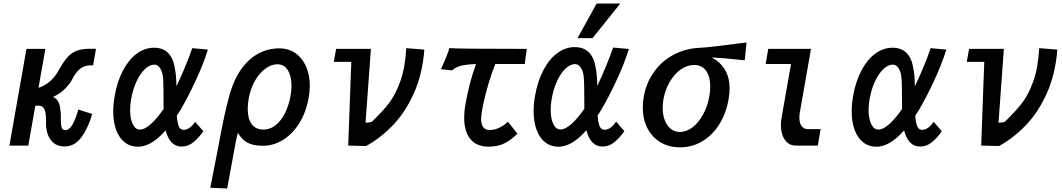

<svg xmlns="http://www.w3.org/2000/svg" viewBox="-20 -828 6040 1092"><path d="M242 -132V-142.5Q241.5 -167 239.2 -184Q237 -201 228 -214Q219 -227 200.5 -227H181L141 0H33.5L130.5 -550H238L199 -328.5Q234 -339.5 264.8 -366Q295.5 -392.5 317.5 -435Q341 -475.5 360.8 -499.2Q380.5 -523 410.5 -536.8Q440.5 -550.5 486 -550.5H526L509.5 -456.5H495Q457.5 -456.5 431.8 -433.5Q406 -410.5 387.5 -370.5Q373.5 -346.5 346.8 -320.2Q320 -294 282 -277Q303 -266.5 312.5 -247.5Q322 -228.5 324 -197.5Q326 -185.5 326 -169.5Q326 -153.5 326 -150Q326 -119 330.5 -103.5Q335 -88 351 -88Q374.5 -88 392.8 -120.2Q411 -152.5 425.5 -205L504.5 -180Q481.5 -99.5 442.8 -47.2Q404 5 347.5 5Q307.5 5 283.5 -16.2Q259.5 -37.5 250 -68.8Q240.5 -100 242 -132Z M624 -194.5Q624 -236.5 632 -281.5Q646.5 -365 679.5 -427.2Q712.5 -489.5 758.2 -523Q804 -556.5 856 -556.5Q908.5 -556.5 937.8 -525Q967 -493.5 975 -436Q982.5 -402.5 983.5 -337.5Q1009 -390 1034.5 -452Q1060 -514 1073 -554L1162.5 -546Q1136 -462 1093 -369.5Q1050 -277 1006 -201.5L985.5 -170Q988.5 -129 997 -109.2Q1005.5 -89.5 1025 -89.5Q1043 -89.5 1060 -102.5Q1077 -115.5 1090 -135.5L1136.5 -81.5Q1111.5 -45 1081 -19.8Q1050.5 5.5 1012.5 5.5Q979 5.5 956.2 -18Q933.5 -41.5 922 -86.5Q840.5 6.5 764.5 6.5Q721.5 6.5 689.8 -18.2Q658 -43 641 -88.2Q624 -133.5 624 -194.5ZM720 -202Q720 -152.5 735.2 -121.8Q750.5 -91 775.5 -91Q803 -91 838.8 -123.2Q874.5 -155.5 910.5 -208.5Q910 -228.5 910 -277.5Q910 -287 909.5 -330.2Q909 -373.5 906.5 -393Q903 -421.5 890 -441Q877 -460.5 858 -460.5Q832 -460.5 805.5 -436.2Q779 -412 757.5 -367.2Q736 -322.5 725.5 -263Q720 -229 720 -202Z M1176 240 1215.5 38.5 1224.5 -9Q1240 -92 1254.5 -161.2Q1269 -230.5 1288 -297.5Q1312.5 -380.5 1354.5 -438Q1396.5 -495.5 1451.2 -524.2Q1506 -553 1568.5 -553Q1622 -553 1661.2 -525Q1700.5 -497 1721.2 -448.5Q1742 -400 1742 -339.5Q1742 -307.5 1736 -274.5Q1721 -189 1681.8 -126.8Q1642.5 -64.5 1588.8 -31.8Q1535 1 1476.5 1Q1433 1 1405 -9.2Q1377 -19.5 1361.8 -34.8Q1346.5 -50 1333 -72.5Q1327.5 -53.5 1321.2 -22.8Q1315 8 1305.5 63Q1286 172.5 1272 244ZM1633 -285.5Q1638 -316.5 1638 -339.5Q1638 -394 1617.2 -428.2Q1596.5 -462.5 1558.5 -462.5Q1521.5 -462.5 1487.2 -436.2Q1453 -410 1428.5 -365.8Q1404 -321.5 1395 -270Q1389 -236.5 1389 -208Q1389 -152 1411.8 -121.5Q1434.5 -91 1479 -91Q1515 -91 1546.2 -115Q1577.5 -139 1600 -183Q1622.5 -227 1633 -285.5Z M1978 -476H1878.5L1891.5 -550H2089.5L2059 -130Q2066.5 -130 2079.2 -131.8Q2092 -133.5 2095.5 -136Q2154.5 -192.5 2192 -240.8Q2229.5 -289 2257 -366Q2284.5 -443 2290.5 -554L2393.5 -546Q2383 -409 2335.5 -301.2Q2288 -193.5 2217.8 -119.2Q2147.5 -45 2062.5 2.5L1960.5 0Z M2500.5 -463Q2502.5 -468 2511.8 -489Q2521 -510 2527 -526.5Q2533 -543 2535.5 -554.5Q2573 -550 2976 -550L2964.5 -464H2797Q2756.5 -362.5 2730.5 -244Q2716.5 -182.5 2716.5 -150.5Q2716.5 -88.5 2765.5 -88.5Q2792.5 -88.5 2820.5 -101.8Q2848.5 -115 2868.5 -136L2923 -68Q2891 -35 2852.5 -14.5Q2814 6 2760 6Q2689 6 2654.5 -37.8Q2620 -81.5 2620 -158.5Q2620 -195 2627.5 -236Q2649 -360 2687.5 -463.5Q2633 -462 2602.2 -454.2Q2571.5 -446.5 2551.5 -427.5L2488 -434.5Q2490.5 -439.5 2493.5 -446.8Q2496.5 -454 2500.5 -463Z M3015 -196.5Q3015 -238.5 3023 -283.5Q3038 -367.5 3071 -430Q3104 -492.5 3150 -526.2Q3196 -560 3248.5 -560Q3301.5 -560 3331 -528.5Q3360.5 -497 3368.5 -439Q3376 -405.5 3377 -339.5Q3402.5 -392.5 3428.2 -455.2Q3454 -518 3467 -557.5L3557 -549.5Q3530.5 -465 3487.2 -372.2Q3444 -279.5 3399.5 -203L3379 -171.5Q3382 -130 3390.5 -110Q3399 -90 3418.5 -90Q3437 -90 3454 -103Q3471 -116 3484 -136.5L3531 -82Q3506 -45.5 3475.2 -20Q3444.5 5.5 3406 5.5Q3372.5 5.5 3349.5 -18.2Q3326.5 -42 3315 -87Q3232.5 6.5 3156.5 6.5Q3113 6.5 3081.2 -18.2Q3049.5 -43 3032.2 -89Q3015 -135 3015 -196.5ZM3264.5 -611 3373.5 -808H3508L3350 -611ZM3112 -203Q3112 -153 3127.2 -122.2Q3142.5 -91.5 3167.5 -91.5Q3195.5 -91.5 3231.2 -123.8Q3267 -156 3303.5 -210Q3303 -230 3303 -279.5Q3303 -289 3302.5 -332.5Q3302 -376 3299.5 -395.5Q3296 -424 3283 -443.8Q3270 -463.5 3250.5 -463.5Q3224.5 -463.5 3197.8 -439.2Q3171 -415 3149.5 -369.8Q3128 -324.5 3117.5 -264.5Q3112 -234.5 3112 -203Z M3636 -216.5Q3636 -249 3641.5 -278Q3655.5 -357.5 3699.5 -419Q3743.5 -480.5 3810 -516.2Q3876.5 -552 3956.5 -556Q3992.5 -557.5 4052.5 -564.8Q4112.5 -572 4197 -583Q4200.5 -583.5 4226 -586.5L4215.5 -485Q4103.5 -497.5 4027.5 -501.5Q4129.5 -446.5 4129.5 -325.5Q4129.5 -296.5 4123.5 -262Q4110 -184 4071.8 -122.2Q4033.5 -60.5 3975.5 -25.2Q3917.5 10 3848 10Q3784 10 3736 -19Q3688 -48 3662 -99.2Q3636 -150.5 3636 -216.5ZM4014.5 -281Q4019.5 -309 4019.5 -335.5Q4019.5 -392.5 3995.8 -425.5Q3972 -458.5 3928.5 -458.5Q3888.5 -458.5 3851.8 -432.8Q3815 -407 3789 -362.5Q3763 -318 3753.5 -264Q3749 -238.5 3749 -215Q3749 -175 3761 -143.8Q3773 -112.5 3795.2 -95Q3817.5 -77.5 3846.5 -77.5Q3884.5 -77.5 3919.2 -104.2Q3954 -131 3979.2 -177.5Q4004.5 -224 4014.5 -281Z M4421.5 -116.5Q4421.5 -138.5 4426 -163L4479 -464H4334.5L4349.5 -550H4592.5L4529 -188Q4526.5 -175 4526.5 -159Q4526.5 -127 4540 -110.2Q4553.5 -93.5 4573.5 -93.5H4647.5L4640.5 -54Q4638.5 -41.5 4636 -27.5Q4633.5 -13.5 4631.5 0H4505Q4480.5 0 4461.8 -14Q4443 -28 4432.2 -54.2Q4421.5 -80.5 4421.5 -116.5Z M4824 -194.5Q4824 -236.5 4832 -281.5Q4846.5 -365 4879.5 -427.2Q4912.5 -489.5 4958.2 -523Q5004 -556.5 5056 -556.5Q5108.5 -556.5 5137.8 -525Q5167 -493.5 5175 -436Q5182.5 -402.5 5183.5 -337.5Q5209 -390 5234.5 -452Q5260 -514 5273 -554L5362.5 -546Q5336 -462 5293 -369.5Q5250 -277 5206 -201.5L5185.5 -170Q5188.5 -129 5197 -109.2Q5205.5 -89.5 5225 -89.5Q5243 -89.5 5260 -102.5Q5277 -115.5 5290 -135.5L5336.5 -81.5Q5311.5 -45 5281 -19.8Q5250.5 5.5 5212.5 5.5Q5179 5.5 5156.2 -18Q5133.5 -41.5 5122 -86.5Q5040.5 6.5 4964.5 6.5Q4921.5 6.5 4889.8 -18.2Q4858 -43 4841 -88.2Q4824 -133.5 4824 -194.5ZM4920 -202Q4920 -152.5 4935.2 -121.8Q4950.5 -91 4975.5 -91Q5003 -91 5038.8 -123.2Q5074.5 -155.5 5110.5 -208.5Q5110 -228.5 5110 -277.5Q5110 -287 5109.5 -330.2Q5109 -373.5 5106.5 -393Q5103 -421.5 5090 -441Q5077 -460.5 5058 -460.5Q5032 -460.5 5005.5 -436.2Q4979 -412 4957.5 -367.2Q4936 -322.5 4925.5 -263Q4920 -229 4920 -202Z M5578 -476H5478.5L5491.5 -550H5689.5L5659 -130Q5666.5 -130 5679.2 -131.8Q5692 -133.5 5695.5 -136Q5754.5 -192.5 5792 -240.8Q5829.5 -289 5857 -366Q5884.5 -443 5890.5 -554L5993.5 -546Q5983 -409 5935.5 -301.2Q5888 -193.5 5817.8 -119.2Q5747.5 -45 5662.5 2.5L5560.5 0Z"/></svg>

Font: JuliaMono SemiBoldItalic
Style: Regular
Weight: 600
Italic angle: -9°
Monospace: yes
Designer: cormullion
Foundry: corm
Version: Version 0.049; ttfautohint (v1.8.4)